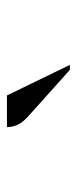

<svg xmlns="http://www.w3.org/2000/svg" viewBox="142 -888 217 540"><g transform="rotate(-90 250.0 -618.5)"><path d="M323 -530 197 -643Q176 -661 169 -676Q162 -691 162 -707H251L337 -530Z"/></g></svg>

Font: Spectral Medium
Style: Regular
Weight: 500
Designer: Jean-Baptiste Levee
Foundry: Production Type
Version: Version 2.001